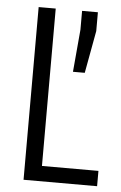

<svg xmlns="http://www.w3.org/2000/svg" viewBox="-51 -725 481 762"><g transform="rotate(5 189.5 -344.0)"><path d="M72 0V-688H140V-61H365V0ZM230 -444 245 -613V-688H308V-613L277 -444Z"/></g></svg>

Font: Saira Condensed
Style: Regular
Weight: 400
Width: 3
Designer: Hector Gatti with collaboration of the Omnibus-Type team
Foundry: Omnibus-Type
Version: Version 1.101